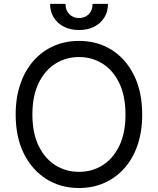

<svg xmlns="http://www.w3.org/2000/svg" viewBox="-20 -945 802 975"><path d="M381.3 9.8Q288.6 9.8 215.8 -35.6Q143.1 -81.1 101.3 -164.8Q59.6 -248.5 59.6 -363.3Q59.6 -449.7 83.5 -518.8Q107.4 -587.9 150.6 -636.7Q193.8 -685.5 252.7 -711.4Q311.5 -737.3 381.3 -737.3Q474.6 -737.3 546.9 -691.9Q619.1 -646.5 660.6 -562.5Q702.1 -478.5 702.1 -363.3Q702.1 -276.9 678.5 -208Q654.8 -139.2 611.6 -90.6Q568.4 -42 509.8 -16.1Q451.2 9.8 381.3 9.8ZM381.3 -72.3Q447.3 -72.3 500.7 -105.7Q554.2 -139.2 585.7 -204.1Q617.2 -269 617.2 -363.3Q617.2 -458 585.7 -523.2Q554.2 -588.4 500.7 -621.8Q447.3 -655.3 381.3 -655.3Q315.4 -655.3 261.7 -621.8Q208 -588.4 176.3 -523.2Q144.5 -458 144.5 -363.3Q144.5 -269 176.3 -204.1Q208 -139.2 261.7 -105.7Q315.4 -72.3 381.3 -72.3ZM381.3 -792.5Q337.9 -792.5 304.7 -809.3Q271.5 -826.2 252.9 -856Q234.4 -885.7 234.4 -925.3H312.5Q312.5 -893.6 331.5 -873.5Q350.6 -853.5 381.3 -853.5Q412.1 -853.5 431.2 -873.5Q450.2 -893.6 450.2 -925.3H528.3Q528.3 -885.7 509.8 -856Q491.2 -826.2 458.3 -809.3Q425.3 -792.5 381.3 -792.5Z"/></svg>

Font: Inter V
Style: 
Weight: 400
Designer: Rasmus Andersson
Foundry: rsms
Version: Version 4.000;git-a3f224843